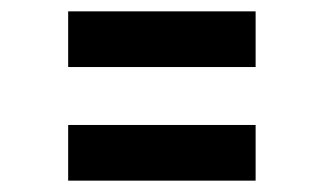

<svg xmlns="http://www.w3.org/2000/svg" viewBox="-20 -449 570 338"><path d="M100 -131H430V-229H100ZM100 -331H430V-429H100Z"/></svg>

Font: Grotesk 02 Mince
Style: Bold
Weight: 400
Designer: Frank Adebiaye, contributions by Jérémy Landes, Ariel Martín Pérez
Foundry: Velvetyne Type Foundry
Version: Version 3.000;Glyphs 3.1.2 (3150)